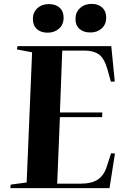

<svg xmlns="http://www.w3.org/2000/svg" viewBox="-20 -967 652 987"><path d="M145 -698 67 -713 70 -730H552L570 -548L550 -547L532 -612Q515 -669 487.5 -688Q460 -707 413 -707H300L288 -389H506L505 -365H288L274 -23H398Q450 -23 482 -43.5Q514 -64 529 -111L551 -179L571 -178L543 0H33L35 -18L117 -29ZM368 -870Q368 -904 391.5 -925.5Q415 -947 451 -947Q485 -947 505.5 -928Q526 -909 526 -876Q526 -842 503 -821Q480 -800 445 -800Q409 -800 388.5 -818.5Q368 -837 368 -870ZM149 -870Q149 -903 172 -924.5Q195 -946 231 -946Q266 -946 286.5 -927.5Q307 -909 307 -876Q307 -841 283.5 -820Q260 -799 225 -799Q190 -799 169.5 -817.5Q149 -836 149 -870Z"/></svg>

Font: Literata 72pt
Style: Bold Italic
Weight: 700
Italic angle: -2°
Designer: Latin by Veronika Burian and Jose Scaglione. Greek by Irene Vlachou. Cyrillic by Vera Evstafieva
Foundry: TypeTogether
Version: Version 3.002